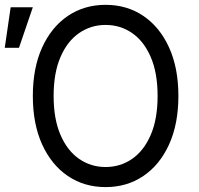

<svg xmlns="http://www.w3.org/2000/svg" viewBox="-65 -757 814 787"><path d="M666.2 -363.6Q666.2 -248.6 628 -164.8Q589.8 -81 522.5 -35.5Q455.3 9.9 367.9 9.9Q280.5 9.9 213.2 -35.5Q146 -81 107.8 -164.8Q69.6 -248.6 69.6 -363.6Q69.6 -478.7 107.8 -562.5Q146 -646.3 213.2 -691.8Q280.5 -737.2 367.9 -737.2Q455.3 -737.2 522.5 -691.8Q589.8 -646.3 628 -562.5Q666.2 -478.7 666.2 -363.6ZM581 -363.6Q581 -458.1 552.9 -523.1Q524.9 -588.1 476.6 -621.4Q428.3 -654.8 367.9 -654.8Q307.5 -654.8 259.2 -621.4Q210.9 -588.1 182.9 -523.1Q154.8 -458.1 154.8 -363.6Q154.8 -269.2 182.9 -204.2Q210.9 -139.2 259.2 -105.8Q307.5 -72.4 367.9 -72.4Q428.3 -72.4 476.6 -105.8Q524.9 -139.2 552.9 -204.2Q581 -269.2 581 -363.6ZM-45.5 -561.1 -21.3 -727.3H69.6L12.8 -561.1Z"/></svg>

Font: Inter UI
Style: Regular
Weight: 400
Designer: Rasmus Andersson
Foundry: rsms
Version: Version 2.2